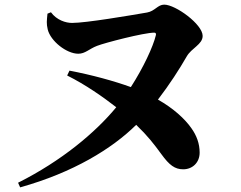

<svg xmlns="http://www.w3.org/2000/svg" viewBox="-20 -772 1040 829"><path d="M185 -713C182 -682 180 -671 186 -645C198 -595 267 -540 318 -540C348 -540 365 -561 399 -574C432 -587 601 -631 646 -631C652 -631 655 -627 653 -620C641 -570 599 -480 545 -396C473 -422 379 -448 280 -467L270 -446C350 -406 424 -354 482 -309C392 -200 247 -78 58 17L67 37C296 -27 464 -130 568 -233C618 -185 644 -151 677 -106C711 -59 735 -41 771 -41C811 -41 842 -70 842 -113C842 -152 829 -187 806 -219C778 -259 729 -304 662 -342C712 -407 755 -474 786 -528C807 -565 855 -580 855 -617C855 -667 738 -752 689 -752C661 -752 649 -724 615 -718C539 -705 352 -673 291 -673C264 -673 225 -685 200 -719Z"/></svg>

Font: Noto Serif TC Black
Style: Regular
Weight: 900
Version: Version 1.001;PS 1.001;hotconv 16.6.54;makeotf.lib2.5.65590